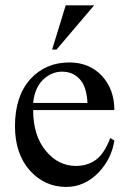

<svg xmlns="http://www.w3.org/2000/svg" viewBox="-20 -699 483 732"><path d="M106.4 -279.3Q106.4 -180.7 156.2 -122.1Q203.1 -66.4 269.5 -66.4Q313.5 -66.4 345.7 -89.8Q377.9 -113.3 400.4 -172.9L416 -163.1Q405.3 -93.8 356.4 -42Q302.7 13.7 232.4 13.7Q151.4 13.7 94.7 -47.9Q37.1 -112.3 37.1 -217.8Q37.1 -332 95.7 -397.5Q154.3 -460.9 244.1 -460.9Q320.3 -460.9 368.2 -410.2Q416 -358.4 416 -279.3ZM106.4 -306.6H313.5Q310.5 -368.2 284.2 -397Q257.8 -425.8 216.8 -425.8Q175.8 -425.8 144 -395Q112.3 -364.3 106.4 -306.6ZM338.9 -678.7 195.3 -509.8H178.7L230.5 -678.7Z"/></svg>

Font: Menaion Unicode
Style: Regular
Weight: 400
Designer: Aleksandr Andreev
Foundry: Ponomar Technologies, Inc.
Version: 2.0